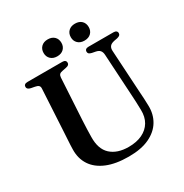

<svg xmlns="http://www.w3.org/2000/svg" viewBox="-198 -1021 1144 1194"><g transform="rotate(-30 373.5 -424.0)"><path d="M590.5 -297 572.5 -604.5Q571.5 -624.5 562.2 -635.8Q553 -647 533 -651L507 -656Q492.5 -659.5 487.2 -665Q482 -670.5 482 -679.5Q482 -689 488.8 -694.5Q495.5 -700 508 -700H687.5Q700.5 -700 707.2 -694.5Q714 -689 714 -679.5Q714 -670.5 708.2 -665Q702.5 -659.5 688.5 -656L664.5 -651.5Q640.5 -646 632 -633.5Q623.5 -621 625 -601.5L643 -297Q645 -271.5 646.2 -247.2Q647.5 -223 648 -197Q650 -135 621 -86.5Q592 -38 533.2 -10.2Q474.5 17.5 385.5 17.5Q291.5 17.5 228.8 -8.8Q166 -35 134.5 -82.8Q103 -130.5 104.5 -195.5Q104.5 -208 105.5 -227.2Q106.5 -246.5 108 -270.5Q109.5 -294.5 111 -321.5L127.5 -619.5Q128.5 -633.5 120.8 -640.8Q113 -648 95.5 -651L69 -656Q43.5 -661.5 43.5 -679Q43.5 -689 50.2 -694.5Q57 -700 70 -700H320Q333 -700 339.8 -694.5Q346.5 -689 346.5 -679Q346.5 -670.5 340.8 -664.8Q335 -659 321 -656.5L294 -651Q278.5 -648.5 271.8 -641.5Q265 -634.5 264 -620L247 -322.5Q245 -287 244.2 -258Q243.5 -229 243 -205.5Q241 -119 287 -77Q333 -35 414.5 -35Q471.5 -35 512.2 -54.5Q553 -74 574.5 -110.2Q596 -146.5 594.5 -197Q594 -231.5 592.8 -254.5Q591.5 -277.5 590.5 -297ZM311 -745Q282 -745 264.5 -761.8Q247 -778.5 247 -805.5Q247 -833 264.5 -849.8Q282 -866.5 311 -866.5Q340.5 -866.5 357.8 -849.8Q375 -833 375 -805.5Q375 -779 357.8 -762Q340.5 -745 311 -745ZM506.5 -745Q477.5 -745 460 -761.8Q442.5 -778.5 442.5 -805.5Q442.5 -833 460 -849.8Q477.5 -866.5 506.5 -866.5Q536.5 -866.5 553.8 -849.8Q571 -833 571 -805.5Q571 -779 553.8 -762Q536.5 -745 506.5 -745Z"/></g></svg>

Font: Fraunces Medium
Style: Regular
Weight: 500
Version: Version 1.000;[b76b70a41]